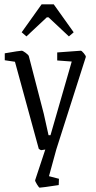

<svg xmlns="http://www.w3.org/2000/svg" viewBox="-20 -687 442 886"><path d="M142 145 189 3 170 6Q168 6 159 0L49 -402L2 -409V-441Q71 -453 80 -453Q85 -453 98 -443.5Q111 -434 113 -428L182 -162L204 -63H213L311 -403L244 -408V-445L353 -453Q357 -453 367 -441Q377 -429 376 -424L240 2L206 126L252 138L251 167Q172 179 163 179Q160 179 151 164.5Q142 150 142 145ZM80 -538 172 -667H228L320 -538L298 -519L204 -607H196L102 -519Z"/></svg>

Font: Grenze Light
Style: Regular
Weight: 300
Designer: Renata Polastri
Foundry: Omnibus-Type
Version: Version 1.002; ttfautohint (v1.8)